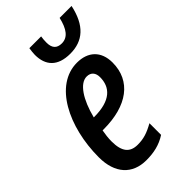

<svg xmlns="http://www.w3.org/2000/svg" viewBox="-236 -829 910 910"><g transform="rotate(-45 219.5 -374.0)"><path d="M275 -602C360 -602 416 -650 439 -758H359C345 -697 321 -665 281 -665C247 -665 232 -684 232 -719C232 -732 233 -746 235 -758H156C154 -744 152 -728 152 -717C152 -646 190 -602 275 -602ZM173 10C222 10 266 1 307 -26V-104C264 -80 235 -71 196 -71C145 -71 119 -100 119 -170C119 -192 122 -216 126 -237H134C291 -237 387 -308 387 -431C387 -508 340 -550 267 -550C117 -550 23 -364 23 -159C23 -52 79 10 173 10ZM140 -310C164 -406 207 -471 253 -471C282 -471 296 -452 296 -424C296 -357 254 -310 143 -310Z"/></g></svg>

Font: Noto Sans UI Condensed Medium
Style: Italic
Weight: 500
Width: 3
Italic angle: -12°
Designer: Monotype Design Team
Foundry: Monotype Imaging Inc.
Version: Version 1.901